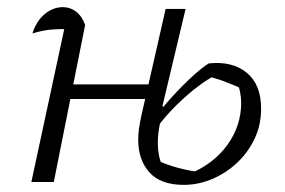

<svg xmlns="http://www.w3.org/2000/svg" viewBox="-20 -511 800 539"><path d="M68 0 167 -460 178 -429Q143 -430 119.5 -427.5Q96 -425 71 -417Q78 -440 91 -456.5Q104 -473 121 -482Q138 -491 156 -491Q177 -491 193.5 -478.5Q210 -466 219 -441L131 0ZM147 -233 154 -274H424L417 -233ZM496 8Q431 8 399.5 -27Q368 -62 368 -119Q368 -135 370.5 -152Q373 -169 377 -187L445 -486H501L436 -213L441 -210Q435 -192 429 -164Q423 -136 423 -109Q423 -93 426 -76Q429 -59 438 -41L416 -63Q446 -49 479 -40Q512 -31 548 -27L512 -23Q580 -51 618.5 -104.5Q657 -158 657 -222Q657 -237 654 -252.5Q651 -268 643 -286L670 -257Q640 -271 611 -282Q582 -293 552 -299L587 -301Q566 -291 536 -268.5Q506 -246 475 -215.5Q444 -185 420 -152L402 -161Q431 -204 462 -238Q493 -272 520.5 -297Q548 -322 566 -333Q632 -340 672.5 -307Q713 -274 713 -206Q713 -159 694 -120Q675 -81 644 -52.5Q613 -24 574.5 -8Q536 8 496 8Z"/></svg>

Font: Piazzolla 8pt ExtraLight
Style: Italic
Weight: 250
Italic angle: -11.3°
Designer: Juan Pablo del Peral
Foundry: Huerta Tipografica
Version: Version 2.001